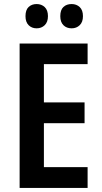

<svg xmlns="http://www.w3.org/2000/svg" viewBox="-20 -929 503 949"><path d="M413 0H77V-714H413V-612H197V-423H398V-320H197V-103H413ZM106 -849Q106 -880 121.5 -894.5Q137 -909 161 -909Q185 -909 201 -894Q217 -879 217 -849Q217 -820 201 -804.5Q185 -789 161 -789Q137 -789 121.5 -804.5Q106 -820 106 -849ZM278 -849Q278 -880 293.5 -894.5Q309 -909 334 -909Q358 -909 374 -894Q390 -879 390 -849Q390 -820 374 -804.5Q358 -789 334 -789Q309 -789 293.5 -804.5Q278 -820 278 -849Z"/></svg>

Font: Noto Sans Gujarati Condensed SemiBold
Style: Regular
Weight: 600
Width: 3
Designer: Jelle Bosma - Monotype Design Team, Universal Thirst
Foundry: Monotype Imaging Inc.
Version: Version 2.106; ttfautohint (v1.8.4.7-5d5b)